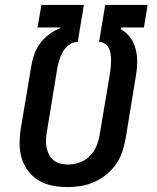

<svg xmlns="http://www.w3.org/2000/svg" viewBox="-20 -755 640 783"><path d="M256 8Q224 8 193.5 2Q163 -4 138 -19Q113 -34 95 -57.5Q77 -81 68.5 -109.5Q60 -138 60 -169.5Q60 -201 65 -232L108 -488Q112 -512 120.5 -535.5Q129 -559 144.5 -579.5Q160 -600 181 -615.5Q202 -631 225 -640L226 -643H133L149 -735H322L297 -584H293Q275 -583 259.5 -570.5Q244 -558 235 -541.5Q226 -525 221 -507.5Q216 -490 213 -473L171 -217Q168 -201 167.5 -184.5Q167 -168 170 -153Q173 -138 180 -124.5Q187 -111 198.5 -101.5Q210 -92 225.5 -88Q241 -84 257 -84Q280 -84 303.5 -92Q327 -100 345 -117.5Q363 -135 372.5 -157.5Q382 -180 386 -203L429 -459Q431 -472 432 -484.5Q433 -497 433 -510Q433 -523 431 -535Q429 -547 424 -558Q419 -569 409 -576Q399 -583 387 -584H384L409 -735H582L567 -643H474L473 -636Q496 -623 511.5 -601.5Q527 -580 533.5 -554Q540 -528 539.5 -500Q539 -472 534 -444L492 -188Q487 -161 478 -134.5Q469 -108 452.5 -84.5Q436 -61 413 -42.5Q390 -24 363.5 -12.5Q337 -1 310 3.5Q283 8 256 8Z"/></svg>

Font: Iosevka SS04 SmBd Ex Obl
Style: Regular
Weight: 600
Width: 7
Italic angle: -9°
Monospace: yes
Designer: Belleve Invis
Foundry: Belleve Invis
Version: Version 19.0.0; ttfautohint (v1.8.4)